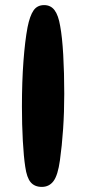

<svg xmlns="http://www.w3.org/2000/svg" viewBox="-20 -765 338 753"><path d="M153 -745Q179 -745 194 -725Q209 -705 216 -663Q224 -620 228 -550Q232 -480 232 -397Q232 -325 227.5 -259Q223 -193 215 -136Q207 -78 190 -55Q173 -32 144 -32Q116 -32 100.5 -50Q85 -68 79 -111Q73 -150 69.5 -213Q66 -276 66 -347Q66 -445 72 -525Q78 -605 88 -658Q97 -703 111.5 -724Q126 -745 153 -745Z"/></svg>

Font: DynaPuff
Style: Regular
Weight: 400
Designer: Toshi Omagari, Jennifer Daniel
Foundry: Google Fonts
Version: Version 2.000